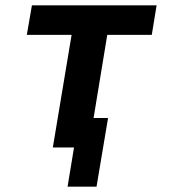

<svg xmlns="http://www.w3.org/2000/svg" viewBox="-20 -550 640 716"><path d="M232 146 256 0H177L247 -420H80L99 -530H564L546 -420H380L329 -110H383L340 146Z"/></svg>

Font: Iosevka Curly XBdExObl
Style: Regular
Weight: 800
Width: 7
Italic angle: -9°
Monospace: yes
Designer: Belleve Invis
Foundry: Belleve Invis
Version: Version 11.1.0; ttfautohint (v1.8.3)